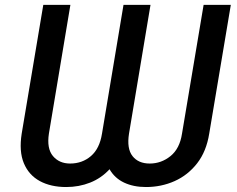

<svg xmlns="http://www.w3.org/2000/svg" viewBox="-20 -747 958 777"><path d="M67.8 -206.3 155.2 -727.3H264.9L177.9 -206.3Q168.7 -146 194.2 -115.6Q219.8 -85.2 263.5 -85.2Q312.9 -85.2 348 -115.4Q383.2 -145.6 392.8 -206.3L479.8 -727.3H589.1L502.1 -206.3Q492.5 -145.6 516.2 -115.4Q539.8 -85.2 585.9 -85.2Q632.8 -85.2 670.1 -115.4Q707.4 -145.6 716.6 -206.3L804 -727.3H914.1L826.7 -206.3Q815.3 -134.6 778.1 -86.5Q740.8 -38.4 686.8 -14.2Q632.8 9.9 570.7 9.9Q520.2 9.9 482.2 -8Q444.2 -25.9 423.3 -62.1Q389.9 -25.9 344.8 -8Q299.7 9.9 247.9 9.9Q185.7 9.9 141.2 -14.2Q96.6 -38.4 76.5 -86.5Q56.5 -134.6 67.8 -206.3Z"/></svg>

Font: Inter UI Medium
Style: Italic
Weight: 500
Italic angle: 9.39999°
Designer: Rasmus Andersson
Foundry: rsms
Version: 3.2;8d6f07862